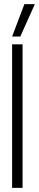

<svg xmlns="http://www.w3.org/2000/svg" viewBox="-20 -916 190 936"><path d="M39 0V-700H90V0ZM39 -738 99 -896H150L79 -738Z"/></svg>

Font: Georama ExtraCondensed Light
Style: Regular
Weight: 300
Width: 2
Designer: Jean-Baptiste Levee
Foundry: Production Type
Version: Version 1.000